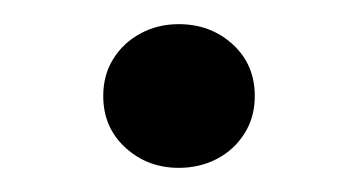

<svg xmlns="http://www.w3.org/2000/svg" viewBox="-20 -124 296 159"><path d="M128 15Q102 15 83.8 -1.8Q65.5 -18.5 65.5 -44.5Q65.5 -62 73.8 -75.2Q82 -88.5 96.2 -96.2Q110.5 -104 128 -104Q154.5 -104 172.8 -87.2Q191 -70.5 191 -44.5Q191 -27 182.5 -13.5Q174 0 159.8 7.5Q145.5 15 128 15Z"/></svg>

Font: Geologica Thin Roman ExtraLight
Style: Regular
Weight: 250
Version: Version 1.010;gftools[0.9.28]